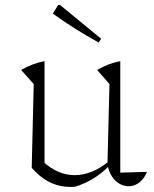

<svg xmlns="http://www.w3.org/2000/svg" viewBox="-20 -735 611 763"><path d="M458 -49 564 -52Q557 -34 545 -20.5Q533 -7 519 -1Q505 5 491 5Q472 5 454.5 -5Q437 -15 424.5 -34.5Q412 -54 407 -81L415 -401L366 -457Q410 -483 458 -492ZM279 7Q275 7 270.5 7.5Q266 8 262 8Q217 8 178.5 -10.5Q140 -29 106 -68L153 -91Q211 -39 277 -39Q345 -39 413 -94V-75Q383 -45 350 -25Q317 -5 279 7ZM106 -68 114 -401 64 -457Q109 -483 157 -492V-82ZM372 -566Q325 -592 279.5 -620.5Q234 -649 190 -681L211 -715H219L382 -581Z"/></svg>

Font: Piazzolla Thin Thin
Style: Regular
Weight: 250
Version: Version 2.005